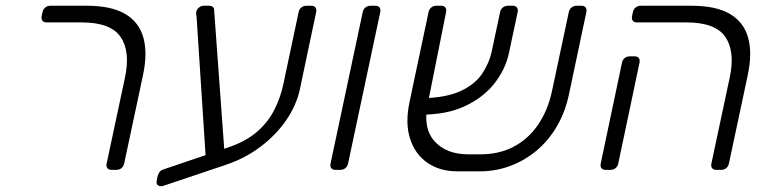

<svg xmlns="http://www.w3.org/2000/svg" viewBox="-20 -591 2678 668"><path d="M368 0Q358 0 353.5 -6Q349 -12 351 -22L415 -322Q434 -412 399.5 -462.5Q365 -513 264 -513H142Q132 -513 127.5 -519Q123 -525 125 -535L128 -549Q130 -559 137.5 -565Q145 -571 155 -571H282Q367 -571 415.5 -542.5Q464 -514 479 -459.5Q494 -405 477 -327L412 -22Q410 -12 402.5 -6Q395 0 385 0Z M550 55Q539 59 531 54.5Q523 50 525 40L527 27Q529 18 533.5 10Q538 2 547 -1L771 -77Q834 -98 873 -131.5Q912 -165 934 -208Q956 -251 966 -299L1019 -549Q1021 -559 1028.5 -565Q1036 -571 1046 -571H1063Q1073 -571 1077.5 -565Q1082 -559 1080 -549L1023 -279Q1011 -224 975.5 -172.5Q940 -121 887 -81Q834 -41 770 -19ZM697 -24 664 -531Q663 -539 662.5 -543Q662 -547 663 -551Q665 -559 672.5 -565Q680 -571 688 -571H706Q725 -571 725 -556L762 -47Z M1147 0Q1137 0 1132.5 -6Q1128 -12 1130 -22L1242 -549Q1244 -559 1251.5 -565Q1259 -571 1269 -571H1286Q1296 -571 1300.5 -565Q1305 -559 1303 -549L1191 -22Q1189 -12 1181.5 -6Q1174 0 1164 0Z M1645 -54Q1714 -53 1766 -80Q1818 -107 1852 -157Q1886 -207 1900 -272L1959 -549Q1961 -559 1968.5 -565Q1976 -571 1986 -571H2003Q2013 -571 2017.5 -565Q2022 -559 2020 -549L1960 -265Q1947 -202 1917.5 -151.5Q1888 -101 1845 -65.5Q1802 -30 1749 -11.5Q1696 7 1636 5H1569Q1511 5 1468 -24Q1425 -53 1407 -107.5Q1389 -162 1405 -237L1471 -549Q1473 -559 1480.5 -565Q1488 -571 1498 -571H1515Q1525 -571 1529.5 -565Q1534 -559 1532 -549L1469 -234Q1450 -147 1491 -100.5Q1532 -54 1610 -54ZM1438 -192 1447 -249Q1532 -251 1582 -274Q1632 -297 1657 -334Q1682 -371 1691 -413L1720 -549Q1722 -559 1729.5 -565Q1737 -571 1747 -571H1764Q1774 -571 1778.5 -565Q1783 -559 1781 -549L1751 -408Q1739 -350 1700 -300.5Q1661 -251 1596 -221Q1531 -191 1438 -192Z M2472 0Q2462 0 2457.5 -6Q2453 -12 2455 -22L2519 -322Q2538 -412 2503.5 -462.5Q2469 -513 2368 -513H2196Q2186 -513 2181.5 -519Q2177 -525 2179 -535L2182 -549Q2184 -559 2191.5 -565Q2199 -571 2209 -571H2386Q2471 -571 2519.5 -542.5Q2568 -514 2583 -459.5Q2598 -405 2581 -327L2516 -22Q2514 -12 2506.5 -6Q2499 0 2489 0ZM2087 0Q2077 0 2072.5 -6Q2068 -12 2070 -22L2144 -373Q2146 -383 2153.5 -389Q2161 -395 2171 -395H2188Q2198 -395 2202.5 -389Q2207 -383 2205 -373L2131 -22Q2129 -12 2121.5 -6Q2114 0 2104 0Z"/></svg>

Font: Rubik Light
Style: Italic
Weight: 300
Italic angle: -12°
Designer: Hubert and Fischer
Foundry: Hubert and Fischer
Version: Version 2.300;gftools[0.9.30]